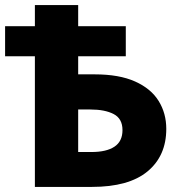

<svg xmlns="http://www.w3.org/2000/svg" viewBox="-22 -734 713 754"><path d="M115 0V-513H-2V-631H115V-714H285V-631H472V-513H285V-442H350Q446 -442 508.5 -414Q571 -386 601 -337.5Q631 -289 631 -228Q631 -122 557.5 -61Q484 0 339 0ZM337 -137Q396 -137 427.5 -158Q459 -179 459 -223Q459 -268 424.5 -286Q390 -304 333 -304H285V-137Z"/></svg>

Font: Noto Sans ExtraBold
Style: Regular
Weight: 800
Designer: Monotype Design Team
Foundry: Monotype Imaging Inc.
Version: Version 2.007